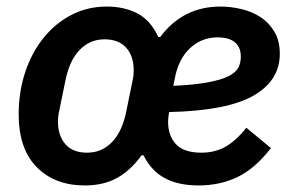

<svg xmlns="http://www.w3.org/2000/svg" viewBox="-20 -554 890 586"><path d="M246 -88Q291 -88 322.5 -121Q354 -154 366 -217L384 -305Q386 -313 387 -321Q388 -329 388 -340Q388 -383 365 -408.5Q342 -434 299 -434Q254 -434 222.5 -401Q191 -368 179 -305L161 -217Q159 -209 158 -201Q157 -193 157 -182Q157 -140 179.5 -114Q202 -88 246 -88ZM645 -440Q595 -440 560 -407Q525 -374 514 -317L509 -292Q573 -295 613.5 -302.5Q654 -310 676.5 -321Q699 -332 707 -347Q715 -362 715 -381Q715 -399 708.5 -410.5Q702 -422 692 -428.5Q682 -435 669.5 -437.5Q657 -440 645 -440ZM586 12Q525 12 483.5 -10Q442 -32 418 -80H412Q379 -34 337.5 -11Q296 12 239 12Q147 12 92 -44Q37 -100 37 -205Q37 -274 57 -334Q77 -394 113 -438.5Q149 -483 198 -508.5Q247 -534 306 -534Q359 -534 399.5 -513Q440 -492 463 -441H469Q538 -534 653 -534Q684 -534 716 -526.5Q748 -519 774 -502.5Q800 -486 817 -458Q834 -430 834 -390Q834 -308 753.5 -262Q673 -216 496 -212Q493 -192 493 -183Q493 -140 517 -114Q541 -88 595 -88Q634 -88 666 -105Q698 -122 732 -164L807 -102Q758 -39 704.5 -13.5Q651 12 586 12Z"/></svg>

Font: IBM Plex Sans SmBld
Style: Italic
Weight: 600
Italic angle: -11°
Designer: Mike Abbink, Paul van der Laan, Pieter van Rosmalen
Foundry: Bold Monday
Version: Version 3.005